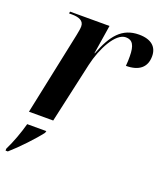

<svg xmlns="http://www.w3.org/2000/svg" viewBox="-141 -638 807 952"><g transform="rotate(20 262.5 -162.5)"><path d="M137 -438 45 0H173L244 -319C265 -412 317 -511 371 -511C406 -511 421 -487 421 -428C421 -414 421 -397 419 -378C487 -378 525 -408 525 -467C525 -515 494 -546 428 -546C338 -546 292 -487 253 -384H251L275 -536H67L65 -526H80C115 -526 144 -517 144 -486C144 -475 141 -457 137 -438ZM2 211V221H14C60 181 125 112 156 71L159 61H58C44 112 25 164 2 211Z"/></g></svg>

Font: Noto Serif Display SemiBold
Style: Italic
Weight: 600
Italic angle: -12°
Designer: Monotype Design Team
Foundry: Monotype Imaging Inc.
Version: Version 2.009